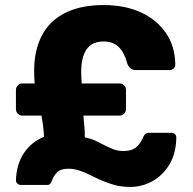

<svg xmlns="http://www.w3.org/2000/svg" viewBox="-20 -731 761 759"><path d="M495 8Q461 8 433.5 0.5Q406 -7 382 -17.5Q358 -28 336.5 -39Q315 -50 293.5 -57Q272 -64 250 -64Q221 -64 206.5 -50.5Q192 -37 184 -14Q182 -9 178.5 -4.5Q175 0 167 0H62Q54 0 48.5 -5.5Q43 -11 43 -18Q45 -82 75 -126.5Q105 -171 154 -190Q153 -211 150.5 -232Q148 -253 144 -274H68Q58 -274 50.5 -281.5Q43 -289 43 -300V-376Q43 -386 50.5 -393.5Q58 -401 68 -401H117Q116 -412 115.5 -424.5Q115 -437 115 -450Q115 -533 146 -591.5Q177 -650 238.5 -680.5Q300 -711 389 -711Q474 -711 537 -682Q600 -653 636 -600.5Q672 -548 673 -476Q673 -467 666.5 -460.5Q660 -454 651 -454H517Q505 -454 496.5 -460.5Q488 -467 483 -480Q472 -523 449.5 -545Q427 -567 389 -567Q343 -567 322 -535.5Q301 -504 301 -449Q301 -436 301.5 -424Q302 -412 303 -401H453Q463 -401 470.5 -393.5Q478 -386 478 -376V-300Q478 -289 470.5 -281.5Q463 -274 453 -274H310Q311 -253 313.5 -232Q316 -211 315 -188Q340 -183 359 -174Q378 -165 395 -156Q412 -147 429.5 -140.5Q447 -134 468 -134Q502 -134 520 -150.5Q538 -167 548 -193Q550 -197 555 -201.5Q560 -206 567 -206H658Q667 -206 672 -200.5Q677 -195 677 -187Q676 -124 649.5 -80.5Q623 -37 582 -14.5Q541 8 495 8Z"/></svg>

Font: Rubik
Style: Bold
Weight: 700
Designer: Hubert and Fischer
Foundry: Hubert and Fischer
Version: Version 2.300;gftools[0.9.30]